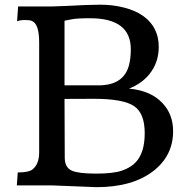

<svg xmlns="http://www.w3.org/2000/svg" viewBox="-20 -774 790 802"><path d="M383.3 7.8 199.7 0.5H50.3L54.2 -53.7Q98.6 -53.7 114.7 -65.4Q143.6 -87.4 143.6 -137.7V-596.7Q143.6 -674.3 113.3 -686.5Q104.5 -690.4 84.5 -690.4Q64.5 -690.4 51.3 -685.1L55.7 -747.1H199.7Q232.9 -748 264.2 -749.5Q348.1 -754.4 400.1 -754.4Q452.1 -754.4 499.8 -741.9Q547.4 -729.5 579.1 -706.5Q643.1 -660.2 643.1 -578.1Q643.1 -513.2 604.5 -464.8Q572.8 -425.3 519 -403.8Q610.4 -395.5 659.2 -342.8Q703.1 -295.9 703.1 -226.1Q703.1 -124 621.1 -60.1Q533.7 7.8 383.3 7.8ZM526.4 -568.4Q526.4 -697.8 356.4 -697.8Q300.3 -697.8 279.8 -693.4L249.5 -687.5V-417.5H391.6Q497.1 -417.5 519 -502.4Q526.4 -530.8 526.4 -568.4ZM249.5 -360.8 250.5 -115.2Q250.5 -74.2 280.3 -61Q308.6 -48.8 380.9 -48.8Q453.1 -48.8 489.5 -61.3Q525.9 -73.7 546.9 -96.2Q584.5 -135.7 584.5 -217.8Q584.5 -299.8 541 -330.1Q496.1 -361.3 372.6 -361.3Z"/></svg>

Font: HeadlandOne
Style: Regular
Weight: 400
Designer: Gary Lonergan
Foundry: Sorkin Type Co.
Version: Version 1.002